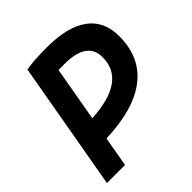

<svg xmlns="http://www.w3.org/2000/svg" viewBox="-190 -839 975 975"><g transform="rotate(-45 298.0 -351.5)"><path d="M24.4 0 146.5 -693.4Q202.6 -703.1 295.4 -703.1Q443.8 -703.1 520 -647.5Q596.2 -591.8 596.2 -483.9Q596.2 -332 491.5 -250.5Q386.7 -168.9 182.6 -161.6L154.3 0ZM204.6 -285.2Q460.9 -299.3 460.9 -467.8Q460.9 -580.1 298.8 -580.1Q276.9 -580.1 256.3 -579.6Z"/></g></svg>

Font: Cascadia Code PL
Style: Bold Italic
Weight: 700
Italic angle: -10°
Monospace: yes
Designer: Aaron Bell
Foundry: Saja Typeworks
Version: Version 2404.023; ttfautohint (v1.8.4)